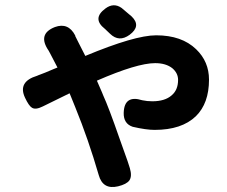

<svg xmlns="http://www.w3.org/2000/svg" viewBox="-20 -662 880 745"><path d="M363 17Q323 -121 272 -246Q267 -259 255 -288Q252 -296 250 -300Q210 -281 146 -249Q118 -235 104 -244Q92 -251 77 -283Q48 -345 124 -368Q126 -369 131 -371L134 -372Q151 -378 188 -394Q198 -398 203 -400Q194 -418 177 -450Q172 -459 169 -465Q124 -530 193 -557Q245 -576 272 -524V-522L273 -520Q277 -513 285 -496Q302 -463 311 -445Q503 -525 586 -525Q685 -525 741 -471Q791 -423 791 -353Q791 -261 740 -211Q685 -158 580 -158Q547 -158 495 -170Q459 -182 460 -224Q462 -295 532 -273Q551 -269 571 -269Q620 -269 646 -292Q671 -313 671 -352Q671 -378 649 -397Q624 -417 582 -417Q512 -417 356 -349Q364 -332 376 -303Q379 -296 380 -293Q402 -245 444 -124Q455 -94 475 -37Q481 -18 484 -9Q493 22 482 38Q471 53 438 61Q379 75 363 17ZM407 -531Q394 -544 387 -550Q336 -590 389 -629Q421 -653 452 -631Q460 -625 478 -609Q486 -603 491 -598Q529 -561 483 -527Q442 -497 407 -531Z"/></svg>

Font: GenSenRounded JP B
Style: Regular
Weight: 700
Version: Version 1.501;PS 1;hotconv 16.6.51;makeotf.lib2.5.65220